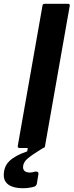

<svg xmlns="http://www.w3.org/2000/svg" viewBox="-74 -783 389 1016"><path d="M164 -9Q163 0 153 0H29Q24 0 21.5 -3Q19 -6 20 -11L151 -754Q153 -763 162 -763H286Q291 -763 293.5 -760Q296 -757 295 -752ZM-54 144Q-54 97 -23 68Q8 39 70 18L73 0H154Q94 37 71 57Q48 77 48 101Q48 130 85 130Q95 130 112 125H117Q132 125 129 140L121 189Q118 203 103 206Q75 213 47 213Q-2 213 -28 195Q-54 177 -54 144Z"/></svg>

Font: Open Sauce Two
Style: Bold Italic
Weight: 700
Italic angle: -10°
Designer: Alfredo Marco Pradil
Foundry: Creative Sauce Fz LLC
Version: Version 1.477